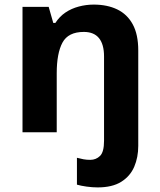

<svg xmlns="http://www.w3.org/2000/svg" viewBox="-20 -576 697 836"><path d="M405 240Q382 240 357 236.5Q332 233 315 228V111Q330 115 343.5 117.5Q357 120 373 120Q398 120 415.5 103Q433 86 433 37V-330Q433 -383 411 -410Q389 -437 345 -437Q277 -437 252 -390.5Q227 -344 227 -257V0H78V-546H192L212 -476H221Q239 -504 265 -521.5Q291 -539 323 -547.5Q355 -556 388 -556Q447 -556 490.5 -535Q534 -514 558 -470Q582 -426 582 -356V59Q582 109 564.5 150Q547 191 508 215.5Q469 240 405 240Z"/></svg>

Font: Noto Sans Canadian Aboriginal
Style: Regular
Weight: 400
Designer: Monotype Design Team, Typotheque's Kevin King
Foundry: Monotype Imaging Inc.
Version: Version 2.002